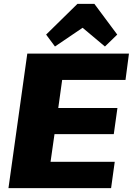

<svg xmlns="http://www.w3.org/2000/svg" viewBox="-20 -979 691 999"><path d="M199 -137H577L558 0H24L122 -700H651L633 -563H259L318 -668L273 -344L239 -417H591L572 -281H219L274 -354L228 -32ZM220 -799 383 -959H471L590 -799L526 -737L358 -878H474L266 -737Z"/></svg>

Font: Pathway Extreme 28pt ExtraBold
Style: Italic
Weight: 800
Italic angle: -8°
Designer: Eduardo Rodriguez Tunni
Foundry: Eduardo Rodriguez Tunni
Version: Version 1.001;gftools[0.9.26]